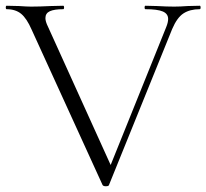

<svg xmlns="http://www.w3.org/2000/svg" viewBox="-25 -645 718 668"><path d="M670 -613Q636 -613 613.5 -598.5Q591 -584 574 -544L354 -1Q353 3 343 3Q335 3 332 -1L85 -542Q68 -581 48.5 -597Q29 -613 -2 -613Q-5 -613 -5 -619Q-5 -625 -2 -625L41 -624Q69 -622 83 -622Q112 -622 152 -624L195 -625Q198 -625 198 -619Q198 -613 195 -613Q164 -613 148.5 -606Q133 -599 133 -582Q133 -570 142 -552L360 -71L553 -550Q560 -567 560 -579Q560 -597 541.5 -605Q523 -613 481 -613Q478 -613 478 -619Q478 -625 481 -625L521 -624Q555 -622 581 -622Q602 -622 628 -624L670 -625Q673 -625 673 -619Q673 -613 670 -613Z"/></svg>

Font: Cormorant Infant Light
Style: Regular
Weight: 300
Designer: Christian Thalmann (Catharsis Fonts)
Version: Version 3.000